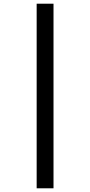

<svg xmlns="http://www.w3.org/2000/svg" viewBox="-20 -852 487 1037"><path d="M178 -832V165H269V-832Z"/></svg>

Font: Noto Sans Devanagari UI Condensed SemiBold
Style: Regular
Weight: 600
Width: 3
Designer: Jelle Bosma - Monotype Design Team
Foundry: Monotype Imaging Inc.
Version: Version 2.003